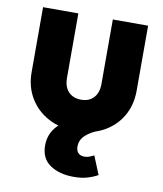

<svg xmlns="http://www.w3.org/2000/svg" viewBox="-79 -551 697 820"><g transform="rotate(10 269.5 -140.5)"><path d="M269.5 11Q203.2 11 151.6 -16.5Q100 -44 70.8 -92.7Q41.5 -141.3 41.5 -204.4V-486H194.5V-206Q194.5 -180.9 203.4 -162.8Q212.4 -144.7 229.4 -134.8Q246.5 -125 269.7 -125Q304 -125 324 -146.5Q344 -168.1 344 -206V-486H497V-204.5Q497 -140.5 468 -92Q439 -43.5 387.8 -16.2Q336.6 11 269.5 11ZM296 205Q233 205 192.8 177.5Q152.5 150 152.5 94Q152.5 42.5 187.2 6.8Q222 -29 281.5 -42L373.5 -10Q334 4.5 311.8 25Q289.5 45.5 289.5 75Q289.5 92.5 299 102.2Q308.5 112 326.5 112Q338 112 348 108Q358 104 367 99.5L399.5 179Q380 190 354.8 197.5Q329.5 205 296 205Z"/></g></svg>

Font: Outfit Thin
Style: Regular
Weight: 100
Designer: Rodrigo Fuenzalida
Foundry: fragTYPE
Version: Version 1.100;gftools[0.9.27]